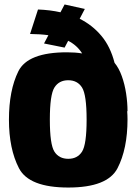

<svg xmlns="http://www.w3.org/2000/svg" viewBox="-20 -834 617 859"><path d="M285.5 5Q109.5 5 64.8 -81.5Q20 -168 20 -298.8Q20 -429.5 62 -514.8Q104 -600 279.5 -600Q316.5 -600 347.5 -595Q324.5 -631.5 285 -651.5L269 -621L177 -639.5L196.5 -676.5Q161 -681.5 114.5 -682L150 -791.5Q204.5 -789.5 250.5 -779L269 -814L359.5 -794L336.5 -750Q393 -722 433.5 -673.8Q474 -625.5 492.5 -553Q512 -529.5 525 -493.2Q538 -457 544.2 -415.8Q550.5 -374.5 550.5 -336L549 -337Q550.5 -319 550.5 -300Q550.5 -168 505.8 -81.5Q461 5 285.5 5ZM285.5 -123.5Q326.5 -123.5 347 -155.5Q367.5 -187.5 367.5 -298.8Q367.5 -410 347 -442.5Q326.5 -475 285.2 -475Q244 -475 223.5 -442.5Q203 -410 203 -298.8Q203 -187.5 223.5 -155.5Q244 -123.5 285.5 -123.5Z"/></svg>

Font: Anybody ExtraBold
Style: Regular
Weight: 800
Designer: Tyler Finck
Foundry: Etcetera Type Company
Version: Version 1.010; ttfautohint (v1.8.3) -l 8 -r 50 -G 200 -x 14 